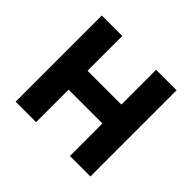

<svg xmlns="http://www.w3.org/2000/svg" viewBox="-155 -850 1040 1040"><g transform="rotate(45 365.5 -330.0)"><path d="M651.9 -660.2V0H495.1V-249H235.8V0H79.1V-660.2H235.8V-394H495.1V-660.2Z"/></g></svg>

Font: Human Sans
Style: Bold
Weight: 700
Designer: Tim Radville
Foundry: Continuum
Version: Version 1.000;FEAKit 1.0